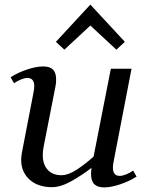

<svg xmlns="http://www.w3.org/2000/svg" viewBox="-20 -799 640 835"><path d="M433 16Q404 16 390 2Q376 -12 376 -42Q376 -48 376.5 -55Q377 -62 378 -69Q338 -38 291 -11.5Q244 15 206 15Q145 15 108.5 -18Q72 -51 72 -104Q72 -111 73 -119Q74 -127 75 -134L126 -398Q129 -413 129 -424Q129 -460 99 -460Q88 -460 71.5 -453.5Q55 -447 41 -437L26 -463Q59 -484 98.5 -497Q138 -510 167 -510Q187 -510 199.5 -504Q212 -498 218 -485.5Q224 -473 224 -453Q224 -446 223.5 -438.5Q223 -431 221 -422L170 -162Q168 -152 167 -143Q166 -134 166 -125Q166 -84 187.5 -60.5Q209 -37 247 -37Q277 -37 315 -62Q353 -87 387 -118L462 -500H552L474 -96Q471 -81 471 -70Q471 -34 501 -34Q512 -34 528.5 -40.5Q545 -47 559 -57L574 -31Q541 -10 501.5 3Q462 16 433 16ZM260 -583 223 -617 373 -779 523 -617 486 -583 373 -688Z"/></svg>

Font: Wittgenstein
Style: Italic
Weight: 400
Italic angle: -11°
Designer: Jörg Drees
Foundry: Jörg Drees
Version: Version 1.500